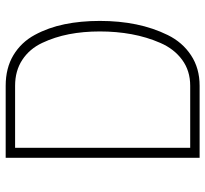

<svg xmlns="http://www.w3.org/2000/svg" viewBox="-44 -696 740 693"><g transform="rotate(-90 326.5 -350.0)"><path d="M363 0H103V-700H363Q427 -700 473.5 -672Q520 -644 546.5 -595Q573 -546 585 -487.5Q597 -429 597 -360Q597 -290 584.5 -229Q572 -168 546 -115Q520 -62 473 -31Q426 0 363 0ZM363 -666H139V-34H363Q417 -34 456.5 -63Q496 -92 517.5 -141.5Q539 -191 549 -245.5Q559 -300 559 -360Q559 -420 549 -471.5Q539 -523 517.5 -568.5Q496 -614 456.5 -640Q417 -666 363 -666Z"/></g></svg>

Font: TypoPRO Titillium Text
Style: 1 wt
Weight: 100
Designer: Accademia di Belle Arti di Urbino and others
Foundry: Accademia di Belle Arti di Urbino and others.
Version: Version 25.000